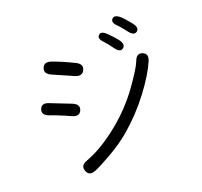

<svg xmlns="http://www.w3.org/2000/svg" viewBox="-165 -1010 1329 1262"><g transform="rotate(-30 500.0 -378.5)"><path d="M222 27Q171 38 163 -5Q154 -49 206 -58Q326 -79 474 -162Q597 -232 694 -327Q791 -422 815 -463Q841 -508 877 -486Q913 -464 884 -420Q835 -345 735 -252Q635 -159 516 -89Q445 -47 348 -12Q261 19 222 27ZM334 -366Q311 -331 268 -360L228 -387Q207 -401 185 -414L140 -440Q95 -467 116 -502Q137 -537 181 -509L312 -429Q356 -401 334 -366ZM483 -585Q459 -551 416 -579L287 -665Q244 -694 265 -728Q286 -763 331 -738Q385 -708 465 -650Q507 -619 483 -585ZM780 -578Q752 -564 730 -611Q707 -659 695 -675Q665 -718 689 -734Q712 -751 742 -708Q774 -662 786 -639Q809 -592 780 -578ZM914 -628Q887 -614 863 -660Q840 -705 827 -723Q795 -764 819 -782Q842 -800 874 -759Q890 -738 917 -689Q942 -643 914 -628Z"/></g></svg>

Font: Resource Han Rounded KR
Style: Regular
Weight: 400
Designer: Cyano Hao (round all glyphs); Ryoko NISHIZUKA 西塚涼子 (kana, bopomofo & ideographs); Paul D. Hunt (Latin, Greek & Cyrillic)
Foundry: Cyano Hao
Version: 0.990